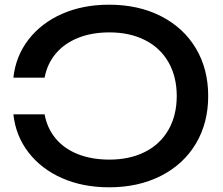

<svg xmlns="http://www.w3.org/2000/svg" viewBox="-20 -784 952 818"><path d="M446 -104Q533 -104 598 -137Q663 -170 698 -231.5Q733 -293 733 -375Q733 -457 698 -518.5Q663 -580 598 -613Q533 -646 446 -646Q371 -646 312.5 -622.5Q254 -599 217.5 -555.5Q181 -512 170 -453H37Q47 -545 101.5 -615.5Q156 -686 244.5 -725Q333 -764 445 -764Q570 -764 666 -715Q762 -666 814.5 -578Q867 -490 867 -375Q867 -260 814.5 -172Q762 -84 666 -35Q570 14 445 14Q333 14 244.5 -25Q156 -64 101.5 -134.5Q47 -205 37 -297H170Q181 -237 217.5 -193.5Q254 -150 312.5 -127Q371 -104 446 -104Z"/></svg>

Font: Unbounded Variable
Style: Regular
Weight: 400
Designer: Luke Prowse, Jean-Baptiste Morizot, Fátima Lázaro, Florian Runge
Foundry: NaN
Version: Version 1.600;FEAKit 1.0